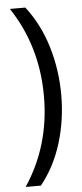

<svg xmlns="http://www.w3.org/2000/svg" viewBox="-59 -749 403 940"><g transform="rotate(-5 142.0 -279.5)"><path d="M103 -717H27Q156 -523 156 -277Q156 -34 28 158H103Q172 72 206.5 -40.5Q241 -153 241 -276Q241 -399 206.5 -513.5Q172 -628 103 -717Z"/></g></svg>

Font: Noto Sans Display SemiCondensed
Style: Regular
Weight: 400
Width: 4
Designer: Monotype Design team
Foundry: Monotype Imaging Inc.
Version: 1.000